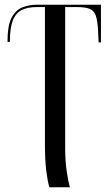

<svg xmlns="http://www.w3.org/2000/svg" viewBox="-20 -556 468 816"><path d="M190 240Q183 219 177 173Q171 127 171 59V-526H136Q98 -526 72.5 -513.5Q47 -501 34.5 -469Q22 -437 22 -378H12V-383Q12 -446 28.5 -479Q45 -512 73.5 -524Q102 -536 137 -536H409V-376H399L397 -421Q395 -466 387.5 -488.5Q380 -511 361 -518.5Q342 -526 305 -526H257V73Q257 130 264 175Q271 220 277 240Z"/></svg>

Font: Noto Serif Display ExtraCondensed
Style: Regular
Weight: 400
Width: 2
Designer: Monotype Design Team
Foundry: Monotype Imaging Inc.
Version: Version 2.009